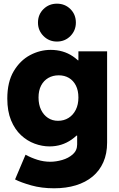

<svg xmlns="http://www.w3.org/2000/svg" viewBox="-20 -806 644 1039"><path d="M272.5 212.9Q205.1 212.9 149.4 197.3Q93.8 181.6 61.5 165L118.2 31.2Q148.4 47.9 182.4 58.6Q216.3 69.3 252 69.3Q283.2 69.3 316.9 59.6Q350.6 49.8 374 29.1Q397.5 8.3 397.5 -24.4V-72.3H381.8L406.2 -122.1V-419.9L364.3 -479.5H404.3V-528.3H559.6V-34.2Q559.6 25.4 539.3 71.5Q519 117.7 481.2 149.2Q443.4 180.7 390.6 196.8Q337.9 212.9 272.5 212.9ZM248 -13.7Q208 -13.7 167.5 -28.6Q127 -43.5 93.5 -74.7Q60.1 -106 39.8 -155Q19.5 -204.1 19.5 -272.5Q19.5 -362.3 54.2 -420.7Q88.9 -479 142.6 -507.6Q196.3 -536.1 253.9 -536.1Q322.3 -536.1 373.8 -501.5Q425.3 -466.8 453.9 -408.9Q482.4 -351.1 482.4 -282.2Q482.4 -210.4 451.7 -149.4Q420.9 -88.4 367.9 -51Q314.9 -13.7 248 -13.7ZM293.9 -152.3Q326.2 -152.3 351.1 -168Q376 -183.6 390.1 -211.9Q404.3 -240.2 404.3 -278.3Q404.3 -316.4 390.6 -343.3Q377 -370.1 353 -384.3Q329.1 -398.4 297.9 -398.4Q266.1 -398.4 241.5 -384.3Q216.8 -370.1 202.6 -343.3Q188.5 -316.4 188.5 -278.3Q188.5 -240.2 202.1 -211.9Q215.8 -183.6 239.5 -168Q263.2 -152.3 293.9 -152.3ZM288.1 -581.1Q245.1 -581.1 215.3 -611.1Q185.5 -641.1 185.5 -683.6Q185.5 -727.5 215.3 -756.8Q245.1 -786.1 288.1 -786.1Q331.5 -786.1 361.1 -756.8Q390.6 -727.5 390.6 -683.6Q390.6 -641.1 361.1 -611.1Q331.5 -581.1 288.1 -581.1Z"/></svg>

Font: Reddit Sans Black
Style: Regular
Weight: 900
Version: Version 1.014